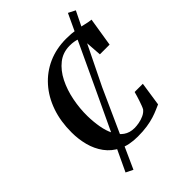

<svg xmlns="http://www.w3.org/2000/svg" viewBox="-286 -970 1217 1217"><g transform="rotate(-45 322.0 -361.5)"><path d="M328.5 8.5Q251 8.5 197.8 -17.8Q144.5 -44 111.8 -89Q79 -134 64.2 -190.5Q49.5 -247 49.5 -306.5Q49 -405.5 77.5 -487.2Q106 -569 158.8 -628.2Q211.5 -687.5 284.2 -719.8Q357 -752 445 -752Q492.5 -752 530.2 -745.5Q568 -739 596.2 -732Q624.5 -725 644.5 -723.5L613.5 -530.5H526.5L515.5 -685.5Q507 -691 495 -695.2Q483 -699.5 467.2 -702.2Q451.5 -705 430 -705Q369 -705 324 -669.5Q279 -634 249.8 -575.8Q220.5 -517.5 206.8 -447.5Q193 -377.5 194 -309Q195 -256 203.5 -208.2Q212 -160.5 230.5 -123.8Q249 -87 279 -65.8Q309 -44.5 352 -44.5Q370.5 -44.5 393.5 -48.8Q416.5 -53 438.2 -63Q460 -73 473.5 -90Q479 -100 484.2 -114.2Q489.5 -128.5 495 -144.5Q500.5 -160.5 505.2 -176.5Q510 -192.5 513.5 -206H587L563 -45.5Q548.5 -39.5 527.8 -30.2Q507 -21 478.8 -12Q450.5 -3 413.2 2.8Q376 8.5 328.5 8.5ZM112 114 352 -395.5 569 -859.5 616 -835.5 390 -374 159.5 137.5Z"/></g></svg>

Font: Merriweather 60pt SemiBold
Style: Italic
Weight: 600
Italic angle: -7.8°
Version: Version 2.101